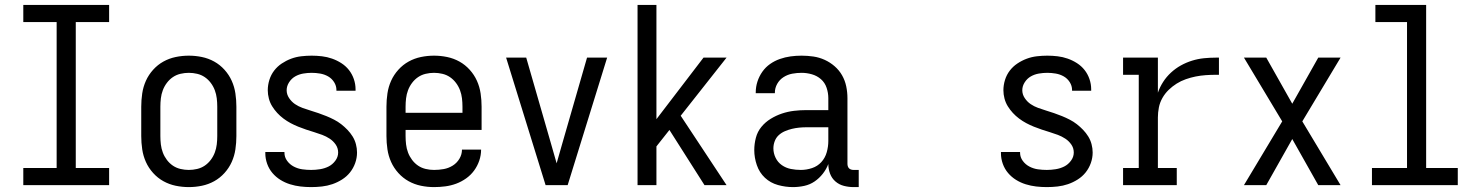

<svg xmlns="http://www.w3.org/2000/svg" viewBox="-20 -755 6040 783"><path d="M75 0V-70H211V-665H75V-735H425V-665H289V-70H425V0Z M750 8Q723 8 696.5 2.5Q670 -3 646.5 -16Q623 -29 604.5 -49.5Q586 -70 575 -94.5Q564 -119 560 -146Q556 -173 556 -200V-320Q556 -347 560 -374Q564 -401 575 -425.5Q586 -450 604.5 -470.5Q623 -491 646.5 -504Q670 -517 696.5 -522.5Q723 -528 750 -528Q777 -528 803.5 -522.5Q830 -517 853.5 -504Q877 -491 895.5 -470.5Q914 -450 925 -425.5Q936 -401 940 -374Q944 -347 944 -320V-200Q944 -173 940 -146Q936 -119 925 -94.5Q914 -70 895.5 -49.5Q877 -29 853.5 -16Q830 -3 803.5 2.5Q777 8 750 8ZM750 -62Q767 -62 784 -66Q801 -70 815 -79.5Q829 -89 839.5 -103Q850 -117 856 -133Q862 -149 864 -166Q866 -183 866 -200V-320Q866 -337 864 -354Q862 -371 856 -387Q850 -403 839.5 -417Q829 -431 815 -440.5Q801 -450 784 -454Q767 -458 750 -458Q733 -458 716 -454Q699 -450 685 -440.5Q671 -431 660.5 -417Q650 -403 644 -387Q638 -371 636 -354Q634 -337 634 -320V-200Q634 -183 636 -166Q638 -149 644 -133Q650 -117 660.5 -103Q671 -89 685 -79.5Q699 -70 716 -66Q733 -62 750 -62Z M1249 8Q1227 8 1205.5 5.5Q1184 3 1163 -3.5Q1142 -10 1123.5 -21.5Q1105 -33 1091 -49.5Q1077 -66 1069.5 -87Q1062 -108 1062 -130V-135H1140V-132Q1140 -114 1151 -99Q1162 -84 1178.5 -75.5Q1195 -67 1213 -64.5Q1231 -62 1249 -62Q1267 -62 1285.5 -65Q1304 -68 1320 -76Q1336 -84 1347.5 -99.5Q1359 -115 1359 -133Q1359 -151 1349 -165.5Q1339 -180 1324.5 -189.5Q1310 -199 1294 -205Q1278 -211 1261.5 -216Q1245 -221 1228.5 -226.5Q1212 -232 1196 -238.5Q1180 -245 1165 -253Q1150 -261 1136 -271.5Q1122 -282 1110.5 -294.5Q1099 -307 1090 -321.5Q1081 -336 1076.5 -353Q1072 -370 1072 -387Q1072 -408 1078.5 -429Q1085 -450 1098 -467Q1111 -484 1129 -496Q1147 -508 1167 -515.5Q1187 -523 1208.5 -525.5Q1230 -528 1251 -528Q1272 -528 1293 -525.5Q1314 -523 1334 -516Q1354 -509 1372 -497.5Q1390 -486 1403 -469.5Q1416 -453 1423 -432.5Q1430 -412 1430 -391V-385H1352V-388Q1352 -405 1342.5 -420Q1333 -435 1318 -443.5Q1303 -452 1285.5 -455Q1268 -458 1251 -458Q1234 -458 1216.5 -455Q1199 -452 1184 -443.5Q1169 -435 1159 -419.5Q1149 -404 1149 -387Q1149 -370 1159 -355Q1169 -340 1183 -330.5Q1197 -321 1213.5 -315Q1230 -309 1246.5 -304Q1263 -299 1279 -293.5Q1295 -288 1311 -281.5Q1327 -275 1342.5 -267Q1358 -259 1371.5 -248.5Q1385 -238 1397 -225.5Q1409 -213 1418 -198.5Q1427 -184 1431.5 -167Q1436 -150 1436 -133Q1436 -111 1428.5 -90Q1421 -69 1407.5 -52Q1394 -35 1375 -23Q1356 -11 1335.5 -4Q1315 3 1293 5.5Q1271 8 1249 8Z M1750 8Q1723 8 1696.5 2.5Q1670 -3 1646.5 -16Q1623 -29 1604.5 -49.5Q1586 -70 1575 -94.5Q1564 -119 1560 -146Q1556 -173 1556 -200V-320Q1556 -347 1560 -374Q1564 -401 1575 -425.5Q1586 -450 1604.5 -470.5Q1623 -491 1646.5 -504Q1670 -517 1696.5 -522.5Q1723 -528 1750 -528Q1777 -528 1803.5 -522.5Q1830 -517 1853.5 -504Q1877 -491 1895.5 -470.5Q1914 -450 1925 -425.5Q1936 -401 1940 -374Q1944 -347 1944 -320V-225H1634V-200Q1634 -183 1636 -166Q1638 -149 1644 -133Q1650 -117 1660.5 -103Q1671 -89 1685 -79.5Q1699 -70 1716 -66Q1733 -62 1750 -62Q1770 -62 1789.5 -65.5Q1809 -69 1826 -79.5Q1843 -90 1853.5 -107.5Q1864 -125 1864 -145H1942Q1942 -122 1934.5 -100Q1927 -78 1913.5 -59.5Q1900 -41 1881 -27.5Q1862 -14 1840.5 -6Q1819 2 1796 5Q1773 8 1750 8ZM1866 -295V-320Q1866 -337 1864 -354Q1862 -371 1856 -387Q1850 -403 1839.5 -417Q1829 -431 1815 -440.5Q1801 -450 1784 -454Q1767 -458 1750 -458Q1733 -458 1716 -454Q1699 -450 1685 -440.5Q1671 -431 1660.5 -417Q1650 -403 1644 -387Q1638 -371 1636 -354Q1634 -337 1634 -320V-295Z M2205 0 2044 -520H2126L2226 -173Q2232 -152 2238 -131Q2244 -110 2250 -89Q2256 -110 2262 -131Q2268 -152 2274 -173L2374 -520H2456L2295 0Z M2580 0V-735H2657V-269L2849 -520H2943L2756 -283L2943 0H2853L2710 -225L2657 -158V0Z M3214 8Q3183 8 3152.5 -0.5Q3122 -9 3099.5 -30Q3077 -51 3066.5 -81.5Q3056 -112 3056 -143Q3056 -168 3062.5 -193Q3069 -218 3085 -237.5Q3101 -257 3123 -270.5Q3145 -284 3169 -292Q3193 -300 3218 -303Q3243 -306 3269 -306H3358V-355Q3358 -376 3351 -397Q3344 -418 3328 -432Q3312 -446 3291 -452Q3270 -458 3249 -458Q3230 -458 3211 -454.5Q3192 -451 3175.5 -440.5Q3159 -430 3149.5 -413Q3140 -396 3140 -377V-375H3062V-378Q3062 -401 3069 -422.5Q3076 -444 3089 -462.5Q3102 -481 3120.5 -494Q3139 -507 3160.5 -514.5Q3182 -522 3204 -525Q3226 -528 3249 -528Q3273 -528 3297 -524.5Q3321 -521 3343 -511Q3365 -501 3383.5 -485Q3402 -469 3414 -448Q3426 -427 3431 -403Q3436 -379 3436 -355V-87Q3436 -82 3437.5 -77Q3439 -72 3442.5 -68.5Q3446 -65 3451 -63.5Q3456 -62 3461 -62H3482V8H3461Q3441 8 3421.5 3Q3402 -2 3387 -15Q3372 -28 3365 -47Q3358 -66 3358 -86Q3350 -65 3335.5 -46.5Q3321 -28 3302 -15Q3283 -2 3260 3Q3237 8 3214 8ZM3246 -62Q3269 -62 3291.5 -69.5Q3314 -77 3329.5 -94Q3345 -111 3351.5 -134Q3358 -157 3358 -180V-236H3269Q3254 -236 3239 -234.5Q3224 -233 3209.5 -229.5Q3195 -226 3181 -220Q3167 -214 3156 -204Q3145 -194 3139.5 -179.5Q3134 -165 3134 -150Q3134 -130 3143 -111.5Q3152 -93 3168.5 -81.5Q3185 -70 3205 -66Q3225 -62 3246 -62Z M4249 8Q4227 8 4205.5 5.5Q4184 3 4163 -3.5Q4142 -10 4123.5 -21.5Q4105 -33 4091 -49.5Q4077 -66 4069.5 -87Q4062 -108 4062 -130V-135H4140V-132Q4140 -114 4151 -99Q4162 -84 4178.5 -75.5Q4195 -67 4213 -64.5Q4231 -62 4249 -62Q4267 -62 4285.5 -65Q4304 -68 4320 -76Q4336 -84 4347.5 -99.5Q4359 -115 4359 -133Q4359 -151 4349 -165.5Q4339 -180 4324.5 -189.5Q4310 -199 4294 -205Q4278 -211 4261.5 -216Q4245 -221 4228.5 -226.5Q4212 -232 4196 -238.5Q4180 -245 4165 -253Q4150 -261 4136 -271.5Q4122 -282 4110.5 -294.5Q4099 -307 4090 -321.5Q4081 -336 4076.5 -353Q4072 -370 4072 -387Q4072 -408 4078.5 -429Q4085 -450 4098 -467Q4111 -484 4129 -496Q4147 -508 4167 -515.5Q4187 -523 4208.5 -525.5Q4230 -528 4251 -528Q4272 -528 4293 -525.5Q4314 -523 4334 -516Q4354 -509 4372 -497.5Q4390 -486 4403 -469.5Q4416 -453 4423 -432.5Q4430 -412 4430 -391V-385H4352V-388Q4352 -405 4342.5 -420Q4333 -435 4318 -443.5Q4303 -452 4285.5 -455Q4268 -458 4251 -458Q4234 -458 4216.5 -455Q4199 -452 4184 -443.5Q4169 -435 4159 -419.5Q4149 -404 4149 -387Q4149 -370 4159 -355Q4169 -340 4183 -330.5Q4197 -321 4213.5 -315Q4230 -309 4246.5 -304Q4263 -299 4279 -293.5Q4295 -288 4311 -281.5Q4327 -275 4342.5 -267Q4358 -259 4371.5 -248.5Q4385 -238 4397 -225.5Q4409 -213 4418 -198.5Q4427 -184 4431.5 -167Q4436 -150 4436 -133Q4436 -111 4428.5 -90Q4421 -69 4407.5 -52Q4394 -35 4375 -23Q4356 -11 4335.5 -4Q4315 3 4293 5.5Q4271 8 4249 8Z M4560 0V-70H4624V-450H4560V-520H4702V-377Q4710 -400 4723.5 -421Q4737 -442 4755.5 -459Q4774 -476 4795.5 -488Q4817 -500 4841 -507.5Q4865 -515 4889.5 -517.5Q4914 -520 4939 -520H4951V-450H4939Q4918 -450 4897 -448.5Q4876 -447 4856 -443Q4836 -439 4816 -432Q4796 -425 4778.5 -414Q4761 -403 4746 -388.5Q4731 -374 4720.5 -355.5Q4710 -337 4706 -316.5Q4702 -296 4702 -276V-70H4779V0Z M5053 0 5209 -260 5053 -520H5144L5250 -332L5356 -520H5447L5291 -260L5447 0H5356L5250 -188L5144 0Z M5575 0V-70H5718V-665H5589V-735H5796V-70H5925V0Z"/></svg>

Font: Iosevka srxl
Style: Regular
Weight: 400
Monospace: yes
Designer: Belleve Invis
Foundry: Belleve Invis
Version: Version 33.0.1; ttfautohint (v1.8.3)